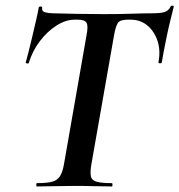

<svg xmlns="http://www.w3.org/2000/svg" viewBox="-20 -673 647 693"><path d="M113 0Q111 0 111 -6Q111 -12 113 -12Q149 -12 168 -17Q187 -22 196.5 -37Q206 -52 211 -81L292 -544Q299 -579 292.5 -590.5Q286 -602 261 -602H249Q217 -602 183.5 -580.5Q150 -559 123.5 -524Q97 -489 84 -446Q83 -443 77.5 -444Q72 -445 73 -448Q77 -462 83.5 -487.5Q90 -513 97 -543Q104 -573 110.5 -601Q117 -629 120 -647Q122 -650 127.5 -649.5Q133 -649 132 -646Q130 -631 145 -628Q160 -625 171 -625Q208 -624 257.5 -623Q307 -622 354 -622Q414 -622 455 -623.5Q496 -625 530 -625Q558 -625 573.5 -629.5Q589 -634 596 -650Q598 -653 603 -652.5Q608 -652 607 -648Q603 -632 596 -604Q589 -576 582.5 -545Q576 -514 571 -487.5Q566 -461 564 -448Q563 -444 557 -444.5Q551 -445 552 -449Q560 -491 548.5 -525.5Q537 -560 512 -581Q487 -602 451 -602H440Q413 -602 405 -589.5Q397 -577 391 -542L310 -81Q305 -52 308 -37Q311 -22 329 -17Q347 -12 384 -12Q386 -12 386 -6Q386 0 384 0Q356 0 322.5 -1Q289 -2 248 -2Q211 -2 176 -1Q141 0 113 0Z"/></svg>

Font: Cormorant Garamond Light
Style: Bold Italic
Weight: 700
Italic angle: -10°
Version: Version 4.001